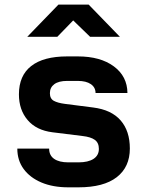

<svg xmlns="http://www.w3.org/2000/svg" viewBox="-20 -805 640 835"><path d="M277.2 9.7Q210.2 9.7 160.3 -11.3Q110.5 -32.4 82.9 -70Q55.3 -107.6 55.3 -158.6H193.7Q193.7 -129.1 215.6 -114Q237.5 -98.9 277.2 -98.9H321.2Q363.5 -98.9 386.8 -114.1Q410 -129.3 410 -157.4Q410 -184.1 392.3 -196.8Q374.6 -209.6 338.2 -213.6L208.3 -229.7Q137.9 -238.5 100.1 -283Q62.3 -327.4 62.3 -394.7Q62.3 -476 115.6 -517.8Q168.9 -559.7 272.1 -559.7H318.6Q416.4 -559.7 475 -516.4Q533.6 -473.1 534.2 -400.6H395.6Q395.3 -425.3 374.9 -439.2Q354.5 -453.1 318.6 -453.1H272.1Q235.4 -453.1 216.2 -438.9Q197 -424.7 197 -399.8Q197 -376 213.9 -366.6Q230.8 -357.3 261.9 -353.3L385.2 -337.5Q464.5 -327.5 504.6 -281.4Q544.7 -235.3 544.7 -159.1Q544.7 -78.7 487.9 -34.5Q431 9.7 321.2 9.7ZM98.6 -645 234.2 -785H365.6L501.4 -645H371.8L298.3 -716.2L229.3 -645Z"/></svg>

Font: JetBrains Mono
Style: Regular
Weight: 400
Monospace: yes
Designer: Philipp Nurullin, Konstantin Bulenkov
Foundry: JetBrains
Version: Version 2.305